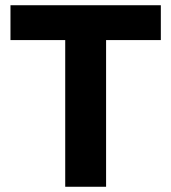

<svg xmlns="http://www.w3.org/2000/svg" viewBox="-20 -713 654 733"><path d="M229 0V-560H20V-693H594V-560H385V0Z"/></svg>

Font: Ubuntu Sans ExtraBold
Style: Regular
Weight: 800
Designer: Dalton Maag Ltd
Foundry: Dalton Maag Ltd
Version: Version 1.006; ttfautohint (v1.8.4.7-5d5b)